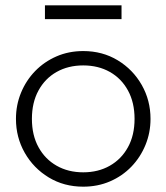

<svg xmlns="http://www.w3.org/2000/svg" viewBox="-20 -687 626 722"><path d="M293 15Q220.5 15 163.2 -19.8Q106 -54.5 73 -112.5Q40 -170.5 40 -240Q40 -292 59 -338.2Q78 -384.5 112.2 -419.8Q146.5 -455 192.5 -475Q238.5 -495 293 -495Q365.5 -495 422.8 -460.2Q480 -425.5 513 -367.5Q546 -309.5 546 -240Q546 -188 527 -141.8Q508 -95.5 474 -60.2Q440 -25 393.8 -5Q347.5 15 293 15ZM293 -39Q349.5 -39 393 -63.8Q436.5 -88.5 461.2 -133.5Q486 -178.5 486 -240Q486 -301.5 461.2 -346.8Q436.5 -392 393 -416.5Q349.5 -441 293 -441Q236.5 -441 193 -416.5Q149.5 -392 124.8 -346.8Q100 -301.5 100 -240Q100 -178.5 124.8 -133.5Q149.5 -88.5 193 -63.8Q236.5 -39 293 -39ZM149 -615V-667H437V-615Z"/></svg>

Font: Geologica Cursive Thin
Style: Regular
Weight: 250
Designer: Sindre Bremnes, Frode Helland
Foundry: Monokrom Skriftforlag AS
Version: Version 1.010;gftools[0.9.28]